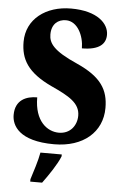

<svg xmlns="http://www.w3.org/2000/svg" viewBox="-62 -767 658 1031"><g transform="rotate(5 267.0 -251.5)"><path d="M251 10C408 10 509 -78 509 -208C509 -305 470 -372 336 -432C204 -490 180 -530 180 -576C180 -632 214 -659 257 -659C320 -659 355 -583 355 -516C450 -516 483 -552 483 -600C483 -660 422 -724 279 -724C144 -724 40 -647 40 -524C40 -431 78 -361 211 -299C307 -255 367 -222 367 -154C367 -102 333 -54 271 -54C209 -54 139 -104 139 -233C80 -233 21 -209 21 -128C21 -72 61 10 251 10ZM141 208V221H205C237 178 281 113 297 71V61H182C175 103 153 170 141 208Z"/></g></svg>

Font: Noto Serif Georgian Condensed Black
Style: Regular
Weight: 900
Width: 3
Designer: Monotype Design Team, Akaki Razmadze
Foundry: Google LLC
Version: Version 2.003